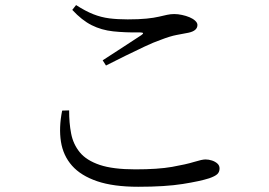

<svg xmlns="http://www.w3.org/2000/svg" viewBox="-20 -721 1040 742"><path d="M259.3 -682.8 274 -701.4Q310.1 -678.1 340.5 -666.1Q370.9 -654.1 402.4 -650.1Q434 -646.1 473.4 -646.1Q517.5 -646.1 546.3 -649.1Q575 -652 593.6 -656.4Q612.1 -660.8 625.7 -663.7Q639.2 -666.7 653.7 -666.7Q667.4 -666.7 683.2 -663.3Q699 -660 712.4 -654.4Q725.8 -648.8 734.4 -640.8Q743 -632.8 743 -624.5Q743 -601.8 708.1 -594.5Q687.8 -590.5 662.7 -585.9Q637.7 -581.3 600.5 -566.8Q575.6 -558.3 539.1 -541.2Q502.7 -524.2 463.6 -504.9Q424.5 -485.7 389.6 -467.8L376.8 -487.9Q414.5 -512.7 456.6 -539.7Q498.7 -566.7 526.4 -585.3Q541.4 -595.5 521.6 -595.7Q463.4 -594.9 417.7 -599.8Q372 -604.7 334.2 -623.7Q296.4 -642.7 259.3 -682.8ZM247.2 -294.4 220.2 -293.6Q207 -227.8 215.5 -173.7Q224 -119.6 258.3 -80.8Q292.6 -42 355.5 -20.6Q418.4 0.8 514.1 0.8Q618.8 0.8 686.3 -10Q753.9 -20.8 788.4 -32Q810.6 -39.7 819.6 -47.9Q828.5 -56.1 828.5 -70.1Q828.5 -81.3 820.2 -88.9Q811.8 -96.5 799.2 -100.7Q786.6 -104.8 774.1 -104.8Q760.9 -104.8 730.2 -95.3Q699.6 -85.8 645 -76.1Q590.3 -66.5 503.3 -66.5Q416.5 -66.5 365.2 -83.8Q313.9 -101.2 288.4 -132.4Q262.8 -163.7 254.9 -205.1Q246.9 -246.5 247.2 -294.4Z"/></svg>

Font: Noto Serif HK
Style: Regular
Weight: 200
Designer: Ryoko NISHIZUKA 西塚涼子 (kana & ideographs); Frank Grießhammer (Latin, Greek & Cyrillic); Wenlong ZHANG 张文龙 (bopomofo); San
Foundry: Adobe
Version: Version 2.001;hotconv 1.1.0;makeotfexe 2.6.0